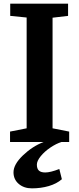

<svg xmlns="http://www.w3.org/2000/svg" viewBox="-20 -778 434 1052"><path d="M182 124Q182 146 193 156.5Q204 167 228 167Q256 167 305 148L319 204Q290 229 247 241.5Q204 254 155 254Q111 254 82.5 229.5Q54 205 54 166Q54 123 105.5 73.5Q157 24 219 0H35V-57L126 -75V-682L36 -691V-758H353V-691L268 -681V-75L359 -57V0H317Q288 9 256 30.5Q224 52 203 78Q182 104 182 124Z"/></svg>

Font: Martel ExtraBold
Style: Regular
Weight: 800
Designer: Dan Reynolds
Foundry: Dan Reynolds
Version: Version 1.001; ttfautohint (v1.1) -l 5 -r 5 -G 72 -x 0 -D la